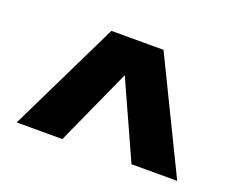

<svg xmlns="http://www.w3.org/2000/svg" viewBox="-72 -641 753 616"><g transform="rotate(20 304.0 -333.0)"><path d="M578 -143H422L304 -404L186 -143H30L215 -523H393Z"/></g></svg>

Font: Alexandria Black
Style: Regular
Weight: 900
Designer: Mohamed Gaber
Foundry: Kief Type Foundry
Version: Version 5.100